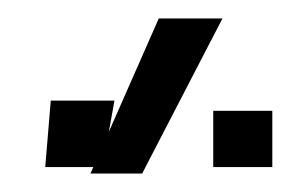

<svg xmlns="http://www.w3.org/2000/svg" viewBox="-20 -704 333 208"><path d="M35 -595H104L91 -523H29ZM211 -523V-584H275V-523ZM78 -516 152 -684H221L134 -516Z"/></svg>

Font: Coval
Style: ExtraLight
Weight: 250
Foundry: Context Ltd
Version: Version 001.000